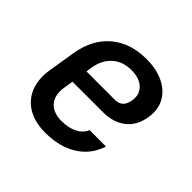

<svg xmlns="http://www.w3.org/2000/svg" viewBox="-142 -717 884 884"><g transform="rotate(45 300.0 -275.0)"><path d="M254 10Q187 10 141 -17Q95 -44 75 -93.5Q55 -143 66 -210L87 -340Q104 -445 171.5 -502.5Q239 -560 345 -560Q410 -560 457 -537Q504 -514 526 -473.5Q548 -433 540 -379Q530 -314 486.5 -279.5Q443 -245 375 -245H177L170 -203Q160 -145 187 -113Q214 -81 269 -81Q314 -81 346.5 -97.5Q379 -114 390 -143H497Q474 -70 410.5 -30Q347 10 254 10ZM189 -324H375Q397 -324 412 -336.5Q427 -349 432 -379Q439 -422 411 -448.5Q383 -475 332 -475Q274 -475 237.5 -441.5Q201 -408 192 -347Z"/></g></svg>

Font: JetBrains Mono NL SemiBold
Style: Italic
Weight: 600
Italic angle: -9°
Monospace: yes
Designer: Philipp Nurullin, Konstantin Bulenkov
Foundry: JetBrains
Version: Version 2.305; ttfautohint (v1.8.4.7-5d5b)